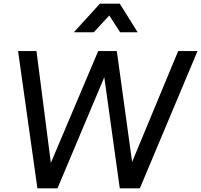

<svg xmlns="http://www.w3.org/2000/svg" viewBox="-20 -1022 1092 1042"><path d="M183 0H292L546 -603L630 0H739L1052 -745H947L697 -143L614 -745H513L256 -138L178 -745H78ZM381 -847H489L573 -938L632 -847H727L630 -1002H522Z"/></svg>

Font: Mluvka Medium
Style: Italic
Weight: 500
Italic angle: -8°
Designer: Modified by Jiří Krblich, Original typeface by Gumpita Rahayu
Foundry: Gumpita Rahayu & Jiří Krblich
Version: Version 2.000;Glyphs 3.1.1 (3134)